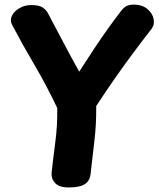

<svg xmlns="http://www.w3.org/2000/svg" viewBox="-20 -800 688 833"><path d="M32.1 -693Q22.3 -711.6 31.6 -731.1Q40.9 -750.7 63.6 -764.3Q86.3 -778 115.6 -778Q149.3 -778 165.2 -767.4Q181 -756.9 189.3 -740.4Q201.8 -716.2 218 -685.8Q234.2 -655.4 251.1 -623.2Q268 -590.9 283.2 -562.7Q298.3 -534.6 309.4 -514.8Q320.6 -495 323.6 -489Q361.6 -548 391.1 -592.5Q420.6 -637 448.3 -675.7Q476 -714.3 506.1 -753.6Q516.4 -766.9 528.4 -773.4Q540.4 -780 561.3 -780Q596.2 -780 618.4 -761.8Q640.6 -743.7 646.2 -718.8Q651.9 -694 637 -674.1Q596.2 -621.8 557.3 -569.4Q518.4 -517.1 479.4 -461.4Q440.4 -405.7 397.4 -340Q398.4 -262 389.3 -186.6Q380.2 -111.1 373 -45Q370.4 -16.9 349.1 -1.9Q327.8 13.1 279.3 13.3Q237 13.6 219.2 -5.8Q201.4 -25.1 204 -51.4Q211.2 -118.1 220.3 -186.2Q229.4 -254.3 228.4 -331.3Q180.4 -432.3 129.9 -517.8Q79.3 -603.2 32.1 -693Z"/></svg>

Font: Playpen Sans
Style: Regular
Weight: 400
Designer: Laura Meseguer, Veronika Burian, José Scaglione, Kostas Bartsokas, Vera Evstafieva, Tom Grace, Yorlmar Campos
Foundry: TypeTogether
Version: Version 2.000